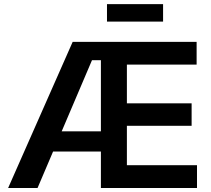

<svg xmlns="http://www.w3.org/2000/svg" viewBox="-20 -936 1053 956"><path d="M20.5 0 341.8 -727.5H959V-614.3H611.8V-421.4H934.1V-309.6H611.8V-113.3H960.9V0H482.4V-636.2H438L167 0ZM190.4 -181.6V-282.2H547.9V-181.6ZM792 -915.5V-828.6H512.7V-915.5Z"/></svg>

Font: V-Inter
Style: SemiBold-600
Weight: 600
Designer: Rasmus Andersson
Foundry: rsms
Version: Version 4.000;git-4146feb